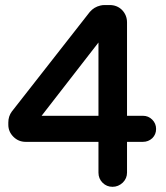

<svg xmlns="http://www.w3.org/2000/svg" viewBox="-20 -718 653 755"><path d="M367.2 -39.1V-160.2H81.1Q52.7 -160.2 32.7 -180.2Q12.7 -200.2 12.7 -227.5V-236.3Q12.7 -260.7 26.4 -279.3L333 -670.9Q349.6 -690.4 375 -696.3Q382.8 -698.2 391.6 -698.2H411.1Q440.4 -698.2 460 -678.7Q479.5 -658.2 479.5 -629.9V-262.7H542Q563.5 -262.7 578.6 -247.6Q593.8 -232.4 593.8 -210.9Q593.8 -189.5 579.1 -174.8Q563.5 -160.2 542 -160.2H479.5V-39.1Q479.5 -16.6 462.9 0Q445.3 16.6 422.4 16.6Q399.4 16.6 383.3 0.5Q367.2 -15.6 367.2 -39.1ZM367.2 -262.7V-550.8L143.6 -262.7Z"/></svg>

Font: FakePearl
Style: SemiBold
Weight: 400
Version: Version 1.2